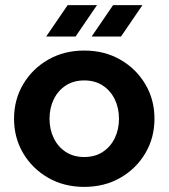

<svg xmlns="http://www.w3.org/2000/svg" viewBox="-20 -720 660 752"><path d="M310 12Q231 12 169 -23.5Q107 -59 71 -119.5Q35 -180 35 -255Q35 -330 71 -390.5Q107 -451 169 -486.5Q231 -522 310 -522Q389 -522 451 -486.5Q513 -451 549 -390.5Q585 -330 585 -255Q585 -180 549 -119.5Q513 -59 451 -23.5Q389 12 310 12ZM310 -105Q352 -105 382.5 -125Q413 -145 429.5 -179Q446 -213 446 -255Q446 -297 429.5 -331Q413 -365 382.5 -385Q352 -405 310 -405Q268 -405 237.5 -385Q207 -365 190.5 -331Q174 -297 174 -255Q174 -213 190.5 -179Q207 -145 237.5 -125Q268 -105 310 -105ZM339 -577 423 -700H538L454 -577ZM161 -577 245 -700H360L276 -577Z"/></svg>

Font: MuseoModerno Thin SemiBold
Style: Regular
Weight: 600
Version: Version 1.003